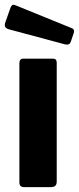

<svg xmlns="http://www.w3.org/2000/svg" viewBox="-25 -772 326 792"><path d="M209 -24Q209 -11 203 -5.5Q197 0 182 0H77Q64 0 59.5 -5Q55 -10 55 -21V-511Q55 -530 71 -530H194Q209 -530 209 -513ZM19 -742Q25 -756 37 -751L273 -655Q284 -650 279 -635L267 -600Q264 -592 259 -589.5Q254 -587 243 -589L12 -651Q-10 -657 -4 -677Z"/></svg>

Font: Libre Franklin Thin
Style: Bold
Weight: 700
Version: Version 3.000